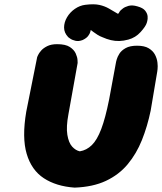

<svg xmlns="http://www.w3.org/2000/svg" viewBox="-20 -855 741 878"><path d="M321 3Q237 -3 180.5 -40Q124 -77 102 -151.5Q80 -226 100 -344L150 -594Q150 -594 154 -603Q158 -612 168 -623.5Q178 -635 196 -644Q214 -653 241 -653Q280 -653 299.5 -640Q319 -627 326.5 -610Q334 -593 334.5 -580Q335 -567 335 -567L293 -333Q282 -275 288 -238.5Q294 -202 310 -184.5Q326 -167 345 -163Q376 -168 400 -191.5Q424 -215 443 -265Q462 -315 479 -400L511 -573Q511 -573 514 -584Q517 -595 526 -609.5Q535 -624 554.5 -635Q574 -646 607 -646Q641 -646 660.5 -634Q680 -622 689 -604.5Q698 -587 700 -569Q702 -551 700.5 -539Q699 -527 699 -527L669 -349Q654 -277 629 -214.5Q604 -152 564 -104Q524 -56 464.5 -28Q405 0 321 3ZM358 -672Q340 -665 325 -668.5Q310 -672 301 -678.5Q292 -685 292 -685Q273 -705 273 -729Q273 -753 286.5 -776Q300 -799 322.5 -814.5Q345 -830 370 -833Q410 -838 434.5 -832.5Q459 -827 478 -816Q497 -805 519 -792Q522 -792 524.5 -797.5Q527 -803 532 -808Q532 -808 541 -815.5Q550 -823 567 -828Q584 -833 608 -826Q634 -819 644 -806Q654 -793 655 -780.5Q656 -768 653.5 -759Q651 -750 651 -750Q646 -734 623 -708.5Q600 -683 567 -674Q545 -668 525.5 -667.5Q506 -667 487 -671.5Q468 -676 448 -685Q437 -689 426.5 -695.5Q416 -702 407.5 -708.5Q399 -715 395 -718Q395 -718 393 -709.5Q391 -701 383 -690.5Q375 -680 358 -672Z"/></svg>

Font: Sour Gummy Black
Style: Italic
Weight: 900
Italic angle: -11.3°
Designer: Stefie Justprince
Foundry: Eifetstype
Version: Version 1.000